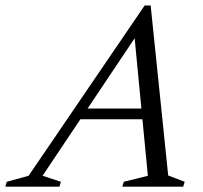

<svg xmlns="http://www.w3.org/2000/svg" viewBox="-87 -702 764 722"><path d="M183.5 -253.5 197.5 -294H512.5L498.5 -253.5ZM545.5 -42 607.5 -18.5 602 0H373L378.5 -18.5L469 -41L415.5 -598H446L73 -41L142 -18.5L136.5 0H-67L-61.5 -18.5L20.5 -41L457 -681.5H479.5Z"/></svg>

Font: Newsreader 20pt
Style: Italic
Weight: 400
Italic angle: -17°
Version: Version 1.003